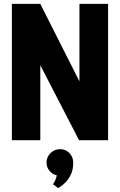

<svg xmlns="http://www.w3.org/2000/svg" viewBox="-20 -720 617 986"><path d="M252 226 279 246Q278 246 289.5 239Q301 232 316.5 216.5Q332 201 344 176Q356 151 356 115Q356 86 336.5 66Q317 46 289 46Q260 46 239.5 66Q219 86 219 115Q219 139 234 157Q249 175 272 181Q269 192 265 203Q261 214 252 226ZM535 -700H388V-302L187 -700H41V0H187V-385L386 0H535Z"/></svg>

Font: Advent Pro ExtraBold
Style: Regular
Weight: 800
Designer: VivaRado, Andreas Kalpakidis
Foundry: VivaRado, Andreas Kalpakidis
Version: Version 3.000